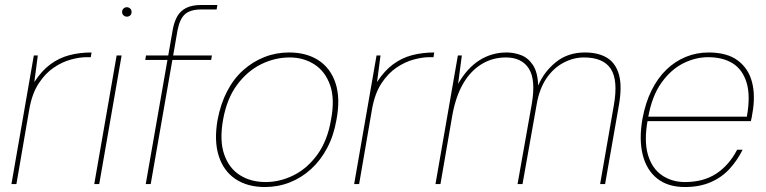

<svg xmlns="http://www.w3.org/2000/svg" viewBox="-20 -740 3079 772"><path d="M26 0 116 -517H132L118 -410Q147 -455 182 -481Q217 -507 258.5 -518Q300 -529 348 -529L345 -510H327Q300 -510 265 -500.5Q230 -491 196 -468Q162 -445 135.5 -404.5Q109 -364 98 -302L46 0Z M359 0 449 -517H469L379 0ZM490 -673Q483 -673 477 -678Q471 -683 471 -692Q471 -701 477 -706Q483 -711 490 -711Q497 -711 503 -706Q509 -701 509 -692Q509 -683 503.5 -678Q498 -673 490 -673Z M566 0 675 -623Q681 -654 693.5 -675.5Q706 -697 729.5 -708.5Q753 -720 790 -720H854L851 -702H790Q746 -702 724.5 -683.5Q703 -665 694 -619L586 0ZM564 -499 567 -517H832L829 -499Z M1045 12Q975 12 927 -20Q879 -52 859.5 -113Q840 -174 855 -259Q867 -322 893 -372.5Q919 -423 957.5 -457.5Q996 -492 1043 -510.5Q1090 -529 1142 -529Q1213 -529 1261.5 -497Q1310 -465 1329.5 -404.5Q1349 -344 1333 -259Q1322 -195 1295.5 -145Q1269 -95 1230.5 -60Q1192 -25 1145 -6.5Q1098 12 1045 12ZM1048 -8Q1106 -8 1161 -35.5Q1216 -63 1256.5 -119Q1297 -175 1311 -259Q1327 -343 1307 -398.5Q1287 -454 1243.5 -481.5Q1200 -509 1145 -509Q1085 -509 1029.5 -481.5Q974 -454 933 -398.5Q892 -343 877 -259Q862 -175 881.5 -119Q901 -63 945 -35.5Q989 -8 1048 -8Z M1404 0 1494 -517H1510L1496 -410Q1525 -455 1560 -481Q1595 -507 1636.5 -518Q1678 -529 1726 -529L1723 -510H1705Q1678 -510 1643 -500.5Q1608 -491 1574 -468Q1540 -445 1513.5 -404.5Q1487 -364 1476 -302L1424 0Z M1731 0 1821 -517H1837L1822 -403Q1858 -466 1907.5 -497.5Q1957 -529 2017 -529Q2046 -529 2074.5 -518.5Q2103 -508 2122.5 -479Q2142 -450 2144 -396Q2167 -451 2215 -490Q2263 -529 2332 -529Q2386 -529 2421 -507.5Q2456 -486 2469 -439Q2482 -392 2468 -314L2413 0H2393L2448 -316Q2466 -417 2436 -463Q2406 -509 2328 -509Q2286 -509 2246 -488Q2206 -467 2177.5 -425.5Q2149 -384 2138 -321L2081 0H2061L2118 -321Q2135 -419 2106.5 -464Q2078 -509 2014 -509Q1961 -509 1917 -482.5Q1873 -456 1843 -405Q1813 -354 1799 -278L1751 0Z M2734 12Q2665 12 2622 -22.5Q2579 -57 2564 -118.5Q2549 -180 2563 -261Q2575 -327 2600 -377Q2625 -427 2660 -460.5Q2695 -494 2738 -511.5Q2781 -529 2829 -529Q2904 -529 2947 -496.5Q2990 -464 3004 -409Q3018 -354 3005 -283Q3004 -274 3002.5 -268Q3001 -262 2999 -253H2573L2576 -271H2983Q2998 -355 2982 -407.5Q2966 -460 2926.5 -485Q2887 -510 2827 -510Q2776 -510 2726.5 -485Q2677 -460 2639 -406.5Q2601 -353 2586 -267L2584 -256Q2569 -172 2585.5 -117Q2602 -62 2642 -35Q2682 -8 2734 -8Q2808 -8 2859.5 -41.5Q2911 -75 2944 -138H2966Q2944 -94 2912.5 -60Q2881 -26 2836.5 -7Q2792 12 2734 12Z"/></svg>

Font: DM Sans 11pt Thin
Style: Italic
Weight: 250
Italic angle: -10°
Version: Version 4.004;gftools[0.9.30]